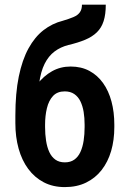

<svg xmlns="http://www.w3.org/2000/svg" viewBox="-20 -780 538 811"><path d="M326.2 -760.3H426.8Q426.8 -719.2 417.7 -690.9Q408.7 -662.6 389.2 -643.6Q369.6 -624.5 339.8 -612.1Q310.1 -599.6 268.6 -589.8Q235.8 -581.5 210.4 -562.5Q185.1 -543.5 168.5 -510.5Q151.9 -477.5 145.3 -426.8Q138.7 -376 142.6 -304.2V-276.9L44.9 -264.6V-291.5Q44.9 -386.2 59.3 -456.5Q73.7 -526.9 100.3 -575.4Q127 -624 163.8 -652.6Q200.7 -681.2 245.6 -692.4Q272 -700.2 290 -707.8Q308.1 -715.3 317.1 -727.8Q326.2 -740.2 326.2 -760.3ZM278.3 -499Q323.2 -499 357.7 -480.5Q392.1 -461.9 415.5 -429Q439 -396 450.9 -351.3Q462.9 -306.6 462.9 -253.4V-243.2Q462.9 -188.5 449.5 -142.3Q436 -96.2 409.4 -62Q382.8 -27.8 343.8 -8.8Q304.7 10.3 253.9 10.3Q203.6 10.3 164.8 -10Q126 -30.3 99.1 -66.7Q72.3 -103 58.6 -152.3Q44.9 -201.7 44.9 -259.8V-270.5Q44.9 -279.3 51.3 -287.8Q57.6 -296.4 66.9 -307.1Q76.2 -317.9 82.5 -333Q106.9 -385.3 135.7 -422.4Q164.6 -459.5 200 -479.2Q235.4 -499 278.3 -499ZM253.4 -394Q222.2 -394 204.1 -374.8Q186 -355.5 178.2 -323.2Q170.4 -291 170.4 -253.4V-243.2Q170.4 -212.9 174.6 -185.8Q178.7 -158.7 188.2 -137.9Q197.8 -117.2 213.9 -105.7Q230 -94.2 253.9 -94.2Q277.8 -94.2 293.9 -105.7Q310.1 -117.2 319.6 -137.9Q329.1 -158.7 333.3 -185.8Q337.4 -212.9 337.4 -243.2V-253.4Q337.4 -282.2 333.3 -307.4Q329.1 -332.5 319.6 -352.1Q310.1 -371.6 293.7 -382.8Q277.3 -394 253.4 -394Z"/></svg>

Font: Roboto Condensed SemiBold
Style: Regular
Weight: 600
Designer: Christian Robertson
Foundry: Google
Version: Version 3.008; 2023